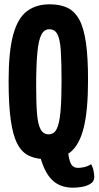

<svg xmlns="http://www.w3.org/2000/svg" viewBox="-20 -730 458 892"><path d="M320 142Q259 142 222.5 106.5Q186 71 166 -5L295 -35Q299 9 309 29.5Q319 50 343 50Q354 50 370.5 46.5Q387 43 403 33Q411 45 414.5 63Q418 81 418 92Q418 113 400 124Q382 135 359 138.5Q336 142 320 142ZM200 10Q151 10 116.5 -5.5Q82 -21 61 -61Q40 -101 30 -172Q20 -243 20 -354Q20 -490 41 -567.5Q62 -645 104.5 -677.5Q147 -710 211 -710Q260 -710 294 -693.5Q328 -677 349 -637.5Q370 -598 379.5 -530Q389 -462 389 -358Q389 -217 369 -137Q349 -57 307.5 -23.5Q266 10 200 10ZM206 -106Q231 -106 243.5 -131Q256 -156 261 -211Q266 -266 266 -354Q266 -441 262.5 -494Q259 -547 247 -570.5Q235 -594 209 -594Q185 -594 172 -568.5Q159 -543 153.5 -485Q148 -427 148 -329Q148 -251 152 -202Q156 -153 168.5 -129.5Q181 -106 206 -106Z"/></svg>

Font: Yanone Kaffeesatz ExtraLight
Style: Bold
Weight: 700
Version: Version 2.003